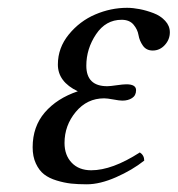

<svg xmlns="http://www.w3.org/2000/svg" viewBox="-20 -462 457 494"><path d="M146 -94.2Q146 -62.5 164.6 -43.2Q183.1 -23.9 214.8 -23.9Q268.6 -23.9 339.8 -69.8Q351.1 -62.5 351.1 -48.8Q320.3 -24.4 278.8 -6.1Q237.3 12.2 203.1 12.2Q180.7 12.2 162.8 10.3Q145 8.3 125.7 2.4Q106.4 -3.4 93.5 -13.4Q80.6 -23.4 72.3 -41.3Q64 -59.1 64 -83Q64 -136.2 95.2 -172.6Q126.5 -209 180.2 -227.1Q128.9 -251.5 128.9 -295.9Q128.9 -338.9 157 -373.3Q185.1 -407.7 225.1 -424.8Q265.1 -441.9 307.1 -441.9Q321.8 -441.9 339.4 -438.5Q356.9 -435.1 375 -428.2Q393.1 -421.4 405 -408.4Q417 -395.5 417 -378.9Q417 -360.4 404.1 -346.2Q391.1 -332 373 -332Q356.4 -332 347.7 -344.5Q338.9 -356.9 336.4 -371.6Q334 -386.2 323.5 -398.7Q313 -411.1 293 -411.1Q252 -411.1 227.1 -373.8Q202.1 -336.4 202.1 -293Q202.1 -240.2 255.9 -240.2Q263.7 -240.2 280.3 -242.7Q296.9 -245.1 305.2 -245.1Q330.1 -245.1 330.1 -230Q330.1 -216.3 319.8 -209.7Q309.6 -203.1 294.9 -203.1Q287.1 -203.1 271.5 -206.1Q255.9 -209 248 -209Q204.1 -209 175 -174.1Q146 -139.2 146 -94.2Z"/></svg>

Font: Common Serif News
Style: Italic
Weight: 450
Italic angle: -12°
Designer: Philipp H. Poll, Khaled Hosny
Foundry: Stefan Peev, Context Ltd.
Version: Version 1.026